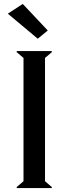

<svg xmlns="http://www.w3.org/2000/svg" viewBox="-20 -961 350 981"><path d="M20 -891.1 96.2 -940.9 224.1 -805.2 172.9 -763.2ZM64.9 -4.9 100.1 -35.2V-665L64.9 -694.8L65.9 -700.2H244.1L245.1 -694.8L210 -665V-35.2L245.1 -4.9L244.1 0H65.9Z"/></svg>

Font: Tiffany Gothic CC
Style: Regular
Weight: 400
Designer: indestructible type*
Foundry: Cowboy Collective
Version: Version 1.000